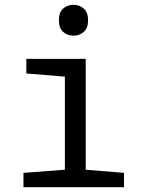

<svg xmlns="http://www.w3.org/2000/svg" viewBox="-20 -782 603 802"><path d="M287 -633Q261 -633 243.5 -649Q226 -665 226 -697Q226 -730 243.5 -746Q261 -762 287 -762Q312 -762 330 -746Q348 -730 348 -697Q348 -665 330 -649Q312 -633 287 -633ZM78 0V-60L251 -73V-462L90 -475V-536H338V-73L498 -60V0Z"/></svg>

Font: Noto Sans Mono SemiCondensed
Style: Regular
Weight: 400
Width: 4
Designer: Monotype Design Team
Foundry: Monotype Imaging Inc.
Version: Version 2.014